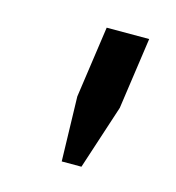

<svg xmlns="http://www.w3.org/2000/svg" viewBox="-57 -736 349 381"><g transform="rotate(15 118.0 -546.0)"><path d="M101 -406.5 97.5 -539 118.5 -686H205.8L184.8 -539L141.5 -406.5Z"/></g></svg>

Font: Chivo Medium
Style: Italic
Weight: 500
Italic angle: -8.05°
Designer: Hector Gatti
Foundry: Omnibus-Type
Version: Version 2.002